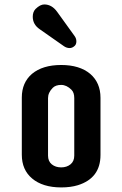

<svg xmlns="http://www.w3.org/2000/svg" viewBox="-20 -817 540 847"><path d="M76.2 -386.7Q76.2 -452.6 121.1 -491.2Q168 -530.3 250 -530.3Q331.1 -530.3 377.9 -491.2Q423.3 -452.1 423.3 -385.7V-133.3Q423.3 -31.2 323.7 0Q291.5 9.8 250.2 9.8Q209 9.8 176.8 -0.2Q144.5 -10.3 122.1 -29.3Q76.2 -67.4 76.2 -134.8ZM307.6 -384.3Q307.6 -408.7 295.4 -420.9Q273.9 -442.4 250 -442.4Q225.6 -442.4 212.9 -429.7Q191.9 -408.7 191.9 -384.3V-130.4Q191.9 -105.5 208.5 -92Q225.1 -78.6 249.8 -78.6Q274.4 -78.6 291 -92Q307.6 -105.5 307.6 -130.4ZM308.6 -658.7Q316.9 -647.5 316.9 -635Q316.9 -622.6 310.5 -615.7Q299.8 -605 287.1 -605Q274.4 -605 262.7 -612.8L155.3 -688Q124.5 -709 124.5 -743.2Q124.5 -764.6 136.7 -777.3Q157.2 -797.4 175.3 -797.4Q208.5 -797.4 231.9 -765.1Z"/></svg>

Font: Supermercado
Style: Regular
Weight: 400
Designer: James Grieshaber
Foundry: James Grieshaber
Version: Version 1.002